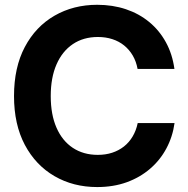

<svg xmlns="http://www.w3.org/2000/svg" viewBox="-20 -758 772 789"><path d="M379.4 10.7Q281.2 10.7 203.9 -34.2Q126.5 -79.1 82 -162.8Q37.6 -246.6 37.6 -363.3Q37.6 -481 82 -564.9Q126.5 -648.9 204.1 -693.6Q281.7 -738.3 379.4 -738.3Q442.9 -738.3 497.1 -720.2Q551.3 -702.1 593 -667.7Q634.8 -633.3 661.6 -584.5Q688.5 -535.6 696.8 -474.6H545.4Q539.6 -505.9 525.4 -530Q511.2 -554.2 490 -571.3Q468.8 -588.4 441.4 -597.2Q414.1 -606 382.3 -606Q322.8 -606 279.3 -576.7Q235.8 -547.4 212.2 -493.2Q188.5 -439 188.5 -363.3Q188.5 -287.1 212.2 -233.2Q235.8 -179.2 279.3 -150.4Q322.8 -121.6 381.8 -121.6Q414.1 -121.6 440.9 -130.4Q467.8 -139.2 489.3 -156Q510.7 -172.9 525.1 -197.3Q539.6 -221.7 545.9 -252.4H697.3Q689.5 -196.3 663.8 -148.2Q638.2 -100.1 596.7 -64.5Q555.2 -28.8 500.5 -9Q445.8 10.7 379.4 10.7Z"/></svg>

Font: Inter 24pt
Style: Bold
Weight: 700
Designer: Rasmus Andersson
Foundry: rsms
Version: Version 4.001;git-66647c0bb